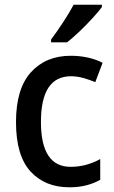

<svg xmlns="http://www.w3.org/2000/svg" viewBox="-20 -786 484 816"><path d="M275 10Q171 10 109.5 -57.5Q48 -125 48 -267Q48 -409 111.5 -479Q175 -549 281 -549Q320 -549 355 -541Q390 -533 416 -519L385 -437Q361 -447 334 -454.5Q307 -462 282 -462Q154 -462 154 -268Q154 -77 280 -77Q316 -77 347.5 -86Q379 -95 406 -110V-22Q380 -7 347.5 1.5Q315 10 275 10ZM413 -756Q399 -737 373 -708.5Q347 -680 317.5 -652Q288 -624 265 -606H197V-618Q221 -650 248 -691Q275 -732 293 -766H413Z"/></svg>

Font: Noto Sans Lao UI SemCond Med
Style: Regular
Weight: 500
Width: 4
Designer: Monotype Design Team
Foundry: Monotype Imaging Inc.
Version: Version 2.000; ttfautohint (v1.8.4.7-5d5b)